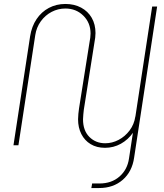

<svg xmlns="http://www.w3.org/2000/svg" viewBox="-20 -733 830 969"><path d="M510 13Q468 13 437.5 -5.5Q407 -24 390.5 -56.5Q374 -89 374 -131Q374 -143 375.5 -158.5Q377 -174 379 -187L432 -521Q434 -530 435.5 -542.5Q437 -555 437 -564Q437 -618 400.5 -654Q364 -690 310 -690Q273 -690 240.5 -673Q208 -656 186 -625.5Q164 -595 158 -556L73 0H48L132 -550Q140 -600 164.5 -636.5Q189 -673 226.5 -693Q264 -713 310 -713Q355 -713 389.5 -694.5Q424 -676 443 -643Q462 -610 462 -566Q462 -556 460.5 -543Q459 -530 457 -521L403 -179Q402 -169 400.5 -155.5Q399 -142 399 -131Q399 -74 431 -42Q463 -10 511 -10Q546 -10 578.5 -27Q611 -44 634 -74.5Q657 -105 663 -145L685 -151Q678 -102 652.5 -65Q627 -28 590 -7.5Q553 13 510 13ZM441 216 445 193H482Q543 193 583 158Q623 123 631 67L748 -700H773L657 62Q647 133 599.5 174.5Q552 216 480 216Z"/></svg>

Font: MuseoModerno Thin Thin
Style: Italic
Weight: 250
Italic angle: -9°
Version: Version 1.003